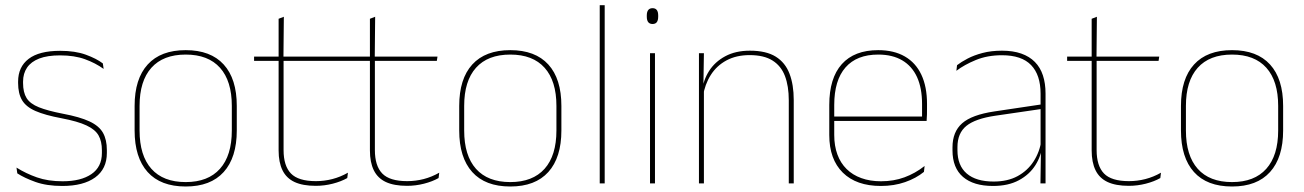

<svg xmlns="http://www.w3.org/2000/svg" viewBox="-20 -684 4864 716"><path d="M212.5 9.5Q154 9.5 112.2 -5.5Q70.5 -20.5 44.5 -37.5L41.5 -59Q76.5 -37 117.8 -22.5Q159 -8 213.5 -8Q282 -8 321 -34.8Q360 -61.5 360 -113.5V-123.5Q360 -157 347.5 -179Q335 -201 302.5 -216.2Q270 -231.5 209.5 -243Q148 -254.5 112.5 -270Q77 -285.5 62.2 -310.5Q47.5 -335.5 47.5 -374.5V-379.5Q47.5 -434.5 86.8 -464.5Q126 -494.5 204.5 -494.5Q260.5 -494.5 300.2 -480Q340 -465.5 363.5 -447.5L366.5 -427Q336 -449 296.8 -463.2Q257.5 -477.5 204 -477.5Q157 -477.5 126.5 -465.8Q96 -454 81 -432Q66 -410 66 -379.5V-374.5Q66 -339.5 79.2 -318.2Q92.5 -297 125 -284Q157.5 -271 214 -260Q278 -248 313.8 -231.2Q349.5 -214.5 364 -188.8Q378.5 -163 378.5 -124.5V-113.5Q378.5 -54 334.8 -22.2Q291 9.5 212.5 9.5Z M672.5 11.5Q579 11.5 530.5 -42.5Q482 -96.5 482 -197.5V-289Q482 -390 530.8 -443.5Q579.5 -497 672.5 -497Q765.5 -497 814.2 -443.5Q863 -390 863 -289V-197.5Q863 -96.5 814.2 -42.5Q765.5 11.5 672.5 11.5ZM672.5 -5Q756 -5 800.2 -54.5Q844.5 -104 844.5 -197.5V-289Q844.5 -382 800.5 -431.2Q756.5 -480.5 672.5 -480.5Q588.5 -480.5 544.5 -431.2Q500.5 -382 500.5 -289V-197.5Q500.5 -104 544.5 -54.5Q588.5 -5 672.5 -5Z M1157.5 9Q1109 9 1078.5 -5.2Q1048 -19.5 1033.5 -49Q1019 -78.5 1019 -123V-462.5H1037.5V-124.5Q1037.5 -65.5 1065 -37Q1092.5 -8.5 1158 -8.5Q1189 -8.5 1219.2 -16.2Q1249.5 -24 1277.5 -40L1275 -20Q1252 -7 1220.8 1Q1189.5 9 1157.5 9ZM1268.5 -457H927.5V-473H1271ZM1037 -468H1019V-614L1038.5 -621.5Z M1498 9Q1449.5 9 1419 -5.2Q1388.5 -19.5 1374 -49Q1359.5 -78.5 1359.5 -123V-462.5H1378V-124.5Q1378 -65.5 1405.5 -37Q1433 -8.5 1498.5 -8.5Q1529.5 -8.5 1559.8 -16.2Q1590 -24 1618 -40L1615.5 -20Q1592.5 -7 1561.2 1Q1530 9 1498 9ZM1609 -457H1268V-473H1611.5ZM1377.5 -468H1359.5V-614L1379 -621.5Z M1883 11.5Q1789.5 11.5 1741 -42.5Q1692.5 -96.5 1692.5 -197.5V-289Q1692.5 -390 1741.2 -443.5Q1790 -497 1883 -497Q1976 -497 2024.8 -443.5Q2073.5 -390 2073.5 -289V-197.5Q2073.5 -96.5 2024.8 -42.5Q1976 11.5 1883 11.5ZM1883 -5Q1966.5 -5 2010.8 -54.5Q2055 -104 2055 -197.5V-289Q2055 -382 2011 -431.2Q1967 -480.5 1883 -480.5Q1799 -480.5 1755 -431.2Q1711 -382 1711 -289V-197.5Q1711 -104 1755 -54.5Q1799 -5 1883 -5Z M2235 0H2216.5V-664.5H2235Z M2422.5 0H2404V-485.5H2422.5ZM2413.5 -594.5Q2403 -594.5 2397.5 -601.2Q2392 -608 2392 -622V-626.5Q2392 -640 2397.5 -646.8Q2403 -653.5 2413.5 -653.5Q2424 -653.5 2429.2 -646.8Q2434.5 -640 2434.5 -626.5V-622Q2434.5 -608 2429.2 -601.2Q2424 -594.5 2413.5 -594.5Z M2940 0H2921.5V-310Q2921.5 -363 2907.2 -400.5Q2893 -438 2861 -458.2Q2829 -478.5 2775.5 -478.5Q2726 -478.5 2689.2 -458.8Q2652.5 -439 2630.5 -404.2Q2608.5 -369.5 2601.5 -325L2592.5 -344H2598Q2602.5 -385 2624.2 -419.2Q2646 -453.5 2684.5 -474.2Q2723 -495 2776.5 -495Q2837 -495 2872.8 -472.8Q2908.5 -450.5 2924.2 -409.2Q2940 -368 2940 -311ZM2605 0H2586.5V-485.5H2605L2603 -358.5H2605Z M3265 9.5Q3173.5 9.5 3123 -40.2Q3072.5 -90 3072.5 -180.5V-292.5Q3072.5 -392.5 3119.2 -444.8Q3166 -497 3255 -497Q3313.5 -497 3354.2 -473.5Q3395 -450 3416 -405.2Q3437 -360.5 3437 -296.5V-279.5Q3437 -268.5 3436.8 -257.5Q3436.5 -246.5 3435.5 -233H3418.5Q3418.5 -250.5 3418.5 -266.5Q3418.5 -282.5 3418.5 -296Q3418.5 -355.5 3399.8 -396.5Q3381 -437.5 3344.5 -459Q3308 -480.5 3255 -480.5Q3175 -480.5 3133 -432.5Q3091 -384.5 3091 -292.5V-243.5V-239.5V-181Q3091 -140 3102.8 -108Q3114.5 -76 3137 -53.8Q3159.5 -31.5 3192 -19.8Q3224.5 -8 3265.5 -8Q3313 -8 3353 -22.8Q3393 -37.5 3428 -65L3425.5 -43Q3396 -19 3355 -4.8Q3314 9.5 3265 9.5ZM3429 -233H3081V-249.5H3429Z M3879 0H3860L3862 -128L3860.5 -131.5V-292V-334.5Q3860.5 -404.5 3825.2 -441.2Q3790 -478 3716.5 -478Q3662 -478 3619 -460.2Q3576 -442.5 3546.5 -420L3549 -441Q3564.5 -453 3588.2 -465.5Q3612 -478 3644.2 -486.5Q3676.5 -495 3716.5 -495Q3758 -495 3788.5 -484.2Q3819 -473.5 3839.2 -453Q3859.5 -432.5 3869.2 -402.8Q3879 -373 3879 -335ZM3683 9.5Q3610.5 9.5 3571.2 -24.2Q3532 -58 3532 -123V-134.5Q3532 -192.5 3568 -224.2Q3604 -256 3688.5 -268.5L3869.5 -295.5L3870 -278.5L3692 -252.5Q3617 -241.5 3583.8 -214.5Q3550.5 -187.5 3550.5 -135.5V-124Q3550.5 -66.5 3585.2 -36.8Q3620 -7 3685.5 -7Q3737.5 -7 3774.8 -27.2Q3812 -47.5 3834.5 -82.2Q3857 -117 3863.5 -160.5L3873 -142H3867Q3863 -102.5 3841 -67.8Q3819 -33 3779.5 -11.8Q3740 9.5 3683 9.5Z M4189.5 9Q4141 9 4110.5 -5.2Q4080 -19.5 4065.5 -49Q4051 -78.5 4051 -123V-462.5H4069.5V-124.5Q4069.5 -65.5 4097 -37Q4124.5 -8.5 4190 -8.5Q4221 -8.5 4251.2 -16.2Q4281.5 -24 4309.5 -40L4307 -20Q4284 -7 4252.8 1Q4221.5 9 4189.5 9ZM4300.5 -457H3959.5V-473H4303ZM4069 -468H4051V-614L4070.5 -621.5Z M4574.5 11.5Q4481 11.5 4432.5 -42.5Q4384 -96.5 4384 -197.5V-289Q4384 -390 4432.8 -443.5Q4481.5 -497 4574.5 -497Q4667.5 -497 4716.2 -443.5Q4765 -390 4765 -289V-197.5Q4765 -96.5 4716.2 -42.5Q4667.5 11.5 4574.5 11.5ZM4574.5 -5Q4658 -5 4702.2 -54.5Q4746.5 -104 4746.5 -197.5V-289Q4746.5 -382 4702.5 -431.2Q4658.5 -480.5 4574.5 -480.5Q4490.5 -480.5 4446.5 -431.2Q4402.5 -382 4402.5 -289V-197.5Q4402.5 -104 4446.5 -54.5Q4490.5 -5 4574.5 -5Z"/></svg>

Font: Anek Devanagari Medium Thin
Style: Regular
Weight: 250
Version: Version 1.003